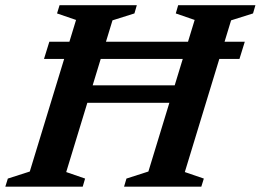

<svg xmlns="http://www.w3.org/2000/svg" viewBox="-44 -702 980 722"><path d="M208.5 -315.5 227.5 -381H688L669.5 -315.5ZM121.5 -480.5 141.5 -545H876.5L856.5 -480.5ZM242 -627 170.5 -651.5 180 -682.5H470.5L461.5 -651.5L379 -625.5L205 -55L276 -30.5L267 0H-24L-14.5 -30.5L68 -57ZM688 -627 617 -651.5 626 -682.5H916.5L907.5 -651.5L825 -625.5L651 -55L722.5 -30.5L713 0H422.5L431.5 -30.5L514 -57Z"/></svg>

Font: Newsreader SemiBold
Style: Italic
Weight: 600
Italic angle: -17°
Designer: Hugues Gentile
Foundry: Production Type
Version: Version 1.003